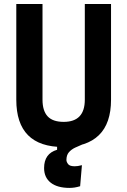

<svg xmlns="http://www.w3.org/2000/svg" viewBox="-20 -713 626 944"><path d="M322.3 210.9Q262.1 210.9 229.5 185.3Q196.8 159.6 196.8 113.3Q196.8 42 260.7 23.4V-14.6L363.8 -19.5L385.3 -2.9Q367.7 4.4 349.4 12.9Q331.1 21.5 318.8 35.5Q306.6 49.5 306.6 73.7Q306.6 82.8 314.7 93.7Q322.7 104.5 347.2 104.5Q354 104.5 363 103.3Q372.1 102.1 382.8 99.1L374 202.6Q359.4 207 346.5 209Q333.7 210.9 322.3 210.9ZM290.9 9.8Q60.1 9.8 60.1 -222.7V-693.4H189V-222.7Q189 -168.5 214.1 -141.1Q239.3 -113.8 293.2 -113.8Q397 -113.8 397 -222.7V-693.4H525.9V-222.7Q525.9 -106.4 466.1 -48.3Q406.4 9.8 290.9 9.8Z"/></svg>

Font: Cascadia Mono
Style: Regular
Weight: 400
Monospace: yes
Designer: Aaron Bell
Foundry: Saja Typeworks
Version: Version 2102.003